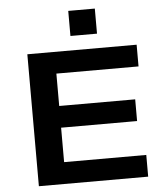

<svg xmlns="http://www.w3.org/2000/svg" viewBox="-60 -969 881 1022"><g transform="rotate(-5 380.5 -458.0)"><path d="M106 0V-705H690V-589H251V-416H657V-300H251V-116H690V0ZM343 -782V-916H485V-782Z"/></g></svg>

Font: Nunito Sans 10pt Expanded
Style: Bold
Weight: 700
Width: 7
Designer: Vernon Adams
Foundry: Vernon Adams
Version: Version 3.101;gftools[0.9.27]